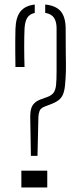

<svg xmlns="http://www.w3.org/2000/svg" viewBox="-20 -825 358 845"><path d="M116 -139 113 -312Q113 -333 117.5 -347.8Q122 -362.5 133 -372.5Q144 -382.5 163 -389L188 -398Q207 -405 215.8 -417Q224.5 -429 226.8 -451.2Q229 -473.5 229 -511V-701Q229 -729 218 -746.2Q207 -763.5 179 -768.5V-805Q226 -800.5 247.5 -775Q269 -749.5 269 -697Q269 -629 269.5 -593.8Q270 -558.5 270.2 -541.2Q270.5 -524 270 -510Q268.5 -472.5 266 -448.2Q263.5 -424 256.8 -408.5Q250 -393 236.2 -383Q222.5 -373 198 -364L179 -357Q158 -349 153.8 -336Q149.5 -323 149 -311L145 -139ZM48 -530Q47.5 -566.5 47.2 -594.8Q47 -623 47.2 -647.5Q47.5 -672 48 -697Q49.5 -748.5 69.8 -774.2Q90 -800 133 -805V-768Q111 -763.5 100.5 -747.5Q90 -731.5 88 -700Q86.5 -664 86.5 -620.2Q86.5 -576.5 88 -530ZM74 0V-74H188V0Z"/></svg>

Font: Big Shoulders Stencil Text Thin
Style: Regular
Weight: 100
Designer: Patric King
Foundry: XO Type Co
Version: Version 2.001